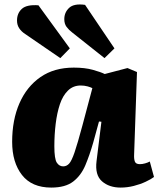

<svg xmlns="http://www.w3.org/2000/svg" viewBox="-20 -835 717 869"><path d="M587 -135Q586 -115 590.5 -103.5Q595 -92 613 -92Q624 -92 636.5 -95.5Q649 -99 658 -104L677 -34Q664 -24 639.5 -12.5Q615 -1 585.5 6.5Q556 14 526 14Q474 14 441.5 -14.5Q409 -43 417 -106L439 -284L428 -285L402 -190Q386 -134 366.5 -87.5Q347 -41 311.5 -13.5Q276 14 212 14Q124 14 79.5 -43Q35 -100 35 -193Q35 -292 68 -367.5Q101 -443 163 -486Q225 -529 314 -529Q364 -529 400 -519Q436 -509 454 -500L557 -527L600 -509ZM266 -82Q281 -82 292.5 -94Q304 -106 317.5 -145.5Q331 -185 353 -267L398 -436Q391 -440 376.5 -444Q362 -448 345 -448Q311 -448 287.5 -425Q264 -402 251 -363Q238 -324 232 -274.5Q226 -225 226 -173Q226 -116 237 -99Q248 -82 266 -82ZM308 -687Q292 -699 281.5 -713Q271 -727 271 -748Q271 -779 293 -799.5Q315 -820 365 -813L498 -616L453 -572ZM94 -681Q77 -692 67 -707Q57 -722 57 -742Q57 -775 79 -795Q101 -815 154 -811L296 -616L253 -572Z"/></svg>

Font: Literata 12pt ExtraBold
Style: Italic
Weight: 800
Italic angle: -2°
Designer: Latin by Veronika Burian and Jose Scaglione. Greek by Irene Vlachou. Cyrillic by Vera Evstafieva
Foundry: TypeTogether
Version: Version 3.002